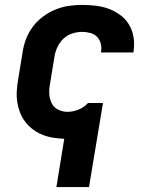

<svg xmlns="http://www.w3.org/2000/svg" viewBox="-20 -558 640 783"><path d="M210 205 242 8Q219 7 196.5 3.5Q174 0 153 -8.5Q132 -17 114.5 -30Q97 -43 83.5 -60.5Q70 -78 62 -98.5Q54 -119 50.5 -141.5Q47 -164 48.5 -187.5Q50 -211 54 -234L72 -344Q76 -372 86 -398.5Q96 -425 113.5 -448.5Q131 -472 155 -490Q179 -508 206 -519Q233 -530 260.5 -534Q288 -538 315 -538Q344 -538 372 -534.5Q400 -531 425 -521.5Q450 -512 471.5 -496Q493 -480 506.5 -457Q520 -434 524.5 -406.5Q529 -379 525 -351Q525 -349 524.5 -347.5Q524 -346 524 -344H392Q392 -345 392 -345.5Q392 -346 392 -347Q395 -364 391 -380Q387 -396 376 -407.5Q365 -419 348.5 -423.5Q332 -428 315 -428Q295 -428 274.5 -421.5Q254 -415 238.5 -400Q223 -385 214 -365.5Q205 -346 202 -326L184 -216Q180 -196 181 -175.5Q182 -155 190.5 -137.5Q199 -120 217 -111Q235 -102 255 -102Q277 -102 299 -110.5Q321 -119 337 -136L339 -138H400L343 205Z"/></svg>

Font: Iosevka Curly XBdExObl
Style: Regular
Weight: 800
Width: 7
Italic angle: -9°
Monospace: yes
Designer: Belleve Invis
Foundry: Belleve Invis
Version: Version 11.1.0; ttfautohint (v1.8.3)